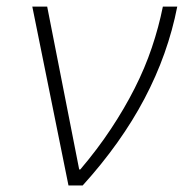

<svg xmlns="http://www.w3.org/2000/svg" viewBox="-20 -566 566 586"><path d="M189 0 78.6 -545.9H124L221.7 -48.8H225.1Q277.8 -110.8 318.8 -172.9Q359.9 -234.9 391.1 -296.6Q422.4 -358.4 443.4 -420.7Q464.4 -482.9 477.1 -545.9H521Q492.7 -400.9 421.1 -265.1Q349.6 -129.4 232.4 0Z"/></svg>

Font: Inter Tight ExtraLight
Style: Italic
Weight: 250
Italic angle: -9.39999°
Designer: Rasmus Andersson
Foundry: rsms
Version: Version 3.004